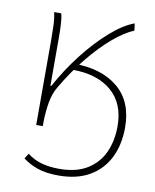

<svg xmlns="http://www.w3.org/2000/svg" viewBox="-79 -551 649 803"><g transform="rotate(10 246.0 -149.0)"><path d="M96 0V-360Q96 -389 95 -420Q94 -451 88 -478H118Q123 -462 124.5 -432Q126 -402 126 -372V-172H130Q170 -246 221.5 -312Q273 -378 327 -425.5Q381 -473 428 -490L432 -460Q391 -443 344 -403Q297 -363 248.5 -304Q200 -245 156 -170Q138 -140 131.5 -101.5Q125 -63 124 -22V0ZM224 192Q171 192 135 179.5Q99 167 72 146L86 124Q113 145 146.5 154.5Q180 164 222 164Q294 164 340.5 135.5Q387 107 409.5 58Q432 9 432 -54Q432 -150 371.5 -202Q311 -254 204 -254L206 -280Q325 -280 394.5 -222Q464 -164 464 -54Q464 19 436.5 74.5Q409 130 355.5 161Q302 192 224 192Z"/></g></svg>

Font: Source Sans 3 VF
Style: Regular
Weight: 200
Designer: Paul D. Hunt
Foundry: Adobe
Version: Version 3.046;hotconv 1.0.118;makeotfexe 2.5.65603